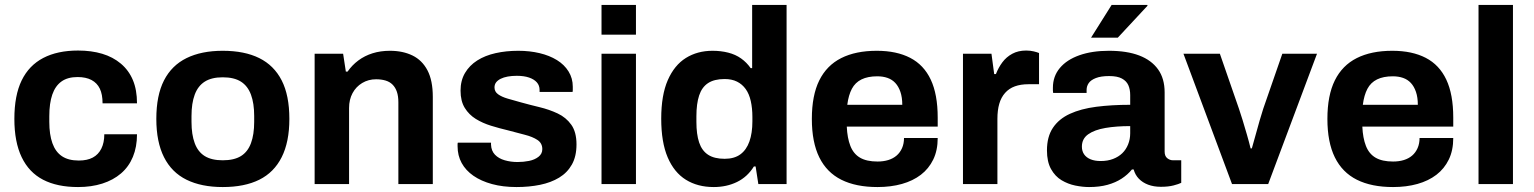

<svg xmlns="http://www.w3.org/2000/svg" viewBox="-20 -743 6191 775"><path d="M295 12Q211 12 154 -17.5Q97 -47 67.5 -108.5Q38 -170 38 -263Q38 -358 67.5 -418.5Q97 -479 154.5 -509Q212 -539 295 -539Q349 -539 392.5 -526Q436 -513 468 -486Q500 -459 516.5 -419.5Q533 -380 533 -326H394Q394 -362 383 -385Q372 -408 349.5 -420Q327 -432 293 -432Q253 -432 228 -414Q203 -396 191 -361Q179 -326 179 -274V-251Q179 -200 191.5 -165Q204 -130 230 -112.5Q256 -95 298 -95Q332 -95 354.5 -107Q377 -119 389 -143Q401 -167 401 -201H533Q533 -150 516.5 -110Q500 -70 468.5 -43Q437 -16 393 -2Q349 12 295 12Z M879 12Q793 12 733 -17.5Q673 -47 642 -108.5Q611 -170 611 -263Q611 -358 642 -418.5Q673 -479 733 -508.5Q793 -538 879 -538Q967 -538 1026.5 -508.5Q1086 -479 1117 -418.5Q1148 -358 1148 -263Q1148 -170 1117 -108.5Q1086 -47 1026.5 -17.5Q967 12 879 12ZM879 -96Q925 -96 952.5 -113Q980 -130 993 -165Q1006 -200 1006 -251V-275Q1006 -326 993 -361Q980 -396 952.5 -413.5Q925 -431 879 -431Q834 -431 806.5 -413.5Q779 -396 766 -361Q753 -326 753 -275V-251Q753 -200 766 -165Q779 -130 806.5 -113Q834 -96 879 -96Z M1250 0V-526H1365L1376 -454H1383Q1401 -480 1426.5 -499Q1452 -518 1484 -528Q1516 -538 1554 -538Q1606 -538 1645 -519Q1684 -500 1705.5 -459Q1727 -418 1727 -352V0H1588V-330Q1588 -355 1582 -372.5Q1576 -390 1564.5 -401.5Q1553 -413 1536 -418Q1519 -423 1498 -423Q1467 -423 1442 -408Q1417 -393 1403 -367Q1389 -341 1389 -307V0Z M2065 12Q2010 12 1966 0Q1922 -12 1891 -33.5Q1860 -55 1843.5 -85Q1827 -115 1827 -153Q1827 -157 1827 -161Q1827 -165 1828 -167H1962Q1962 -165 1962 -163Q1962 -161 1962 -159Q1963 -134 1978 -118.5Q1993 -103 2017.5 -96Q2042 -89 2069 -89Q2093 -89 2115.5 -93.5Q2138 -98 2153.5 -110Q2169 -122 2169 -141Q2169 -165 2149.5 -178Q2130 -191 2098.5 -199Q2067 -207 2030 -217Q1996 -225 1962 -235.5Q1928 -246 1900.5 -263Q1873 -280 1856 -307.5Q1839 -335 1839 -377Q1839 -418 1857 -448.5Q1875 -479 1906.5 -499Q1938 -519 1980.5 -528.5Q2023 -538 2072 -538Q2118 -538 2158 -528.5Q2198 -519 2228 -500.5Q2258 -482 2275 -454.5Q2292 -427 2292 -393Q2292 -386 2292 -380Q2292 -374 2291 -372H2158V-380Q2158 -398 2147 -410.5Q2136 -423 2115.5 -430Q2095 -437 2066 -437Q2046 -437 2029.5 -434Q2013 -431 2001 -425Q1989 -419 1982.5 -410.5Q1976 -402 1976 -390Q1976 -373 1990.5 -362.5Q2005 -352 2029 -345Q2053 -338 2082 -330Q2118 -320 2157.5 -310.5Q2197 -301 2231 -285Q2265 -269 2286 -239.5Q2307 -210 2307 -160Q2307 -112 2288.5 -79Q2270 -46 2237 -26Q2204 -6 2160 3Q2116 12 2065 12Z M2408 -603V-723H2547V-603ZM2408 0V-526H2547V0Z M2861 12Q2796 12 2748.5 -17.5Q2701 -47 2675 -108Q2649 -169 2649 -264Q2649 -359 2675.5 -419.5Q2702 -480 2748.5 -509Q2795 -538 2856 -538Q2890 -538 2919.5 -530.5Q2949 -523 2971.5 -507Q2994 -491 3010 -468H3016V-723H3155V0H3041L3030 -71H3023Q2997 -29 2955 -8.5Q2913 12 2861 12ZM2905 -102Q2944 -102 2968.5 -120Q2993 -138 3005 -172Q3017 -206 3017 -253V-271Q3017 -306 3010.5 -335Q3004 -364 2990 -383.5Q2976 -403 2955 -413.5Q2934 -424 2905 -424Q2863 -424 2838 -407.5Q2813 -391 2802 -357.5Q2791 -324 2791 -274V-251Q2791 -201 2802 -168Q2813 -135 2838 -118.5Q2863 -102 2905 -102Z M3522 12Q3435 12 3376 -17.5Q3317 -47 3287 -108Q3257 -169 3257 -263Q3257 -358 3287 -418.5Q3317 -479 3375.5 -508.5Q3434 -538 3519 -538Q3599 -538 3654 -509.5Q3709 -481 3737 -421.5Q3765 -362 3765 -268V-232H3398Q3400 -186 3412.5 -154Q3425 -122 3451.5 -106.5Q3478 -91 3522 -91Q3546 -91 3565.5 -97Q3585 -103 3599 -115Q3613 -127 3621 -145Q3629 -163 3629 -186H3765Q3765 -136 3747 -99Q3729 -62 3697 -37.5Q3665 -13 3620.5 -0.5Q3576 12 3522 12ZM3400 -320H3622Q3622 -350 3614.5 -372Q3607 -394 3594 -408Q3581 -422 3562.5 -428.5Q3544 -435 3521 -435Q3483 -435 3457.5 -422.5Q3432 -410 3418.5 -384.5Q3405 -359 3400 -320Z M3867 0V-526H3982L3993 -444H4000Q4010 -470 4026 -491.5Q4042 -513 4066 -526Q4090 -539 4122 -539Q4139 -539 4153 -535.5Q4167 -532 4174 -529V-403H4131Q4100 -403 4076.5 -394.5Q4053 -386 4037 -368Q4021 -350 4013.5 -324Q4006 -298 4006 -263V0Z M4376 12Q4350 12 4320.5 6Q4291 0 4265 -15.5Q4239 -31 4222.5 -60.5Q4206 -90 4206 -136Q4206 -191 4230 -227Q4254 -263 4298.5 -283.5Q4343 -304 4405 -312Q4467 -320 4542 -320V-359Q4542 -382 4534.5 -399Q4527 -416 4508.5 -426Q4490 -436 4457 -436Q4424 -436 4403.5 -428Q4383 -420 4374.5 -407.5Q4366 -395 4366 -380V-368H4231Q4230 -373 4230 -377.5Q4230 -382 4230 -389Q4230 -435 4258 -468.5Q4286 -502 4337 -520Q4388 -538 4456 -538Q4529 -538 4578.5 -519Q4628 -500 4654.5 -463Q4681 -426 4681 -370V-131Q4681 -113 4691.5 -104.5Q4702 -96 4715 -96H4748V-5Q4738 0 4717 5.5Q4696 11 4666 11Q4637 11 4614.5 2.5Q4592 -6 4577 -21.5Q4562 -37 4556 -59H4549Q4532 -38 4507.5 -22Q4483 -6 4450.5 3Q4418 12 4376 12ZM4423 -93Q4451 -93 4473 -101.5Q4495 -110 4510 -124.5Q4525 -139 4533.5 -160Q4542 -181 4542 -205V-234Q4486 -234 4442 -226.5Q4398 -219 4372.5 -201Q4347 -183 4347 -151Q4347 -133 4356 -120Q4365 -107 4382 -100Q4399 -93 4423 -93ZM4384 -591 4467 -723H4611L4612 -720L4492 -591Z M4953 0 4757 -526H4904L4981 -304Q4987 -287 4995.5 -259Q5004 -231 5013 -200Q5022 -169 5028 -144H5033Q5040 -167 5048 -197.5Q5056 -228 5064.5 -256.5Q5073 -285 5079 -304L5156 -526H5296L5099 0Z M5603 12Q5516 12 5457 -17.5Q5398 -47 5368 -108Q5338 -169 5338 -263Q5338 -358 5368 -418.5Q5398 -479 5456.5 -508.5Q5515 -538 5600 -538Q5680 -538 5735 -509.5Q5790 -481 5818 -421.5Q5846 -362 5846 -268V-232H5479Q5481 -186 5493.5 -154Q5506 -122 5532.5 -106.5Q5559 -91 5603 -91Q5627 -91 5646.5 -97Q5666 -103 5680 -115Q5694 -127 5702 -145Q5710 -163 5710 -186H5846Q5846 -136 5828 -99Q5810 -62 5778 -37.5Q5746 -13 5701.5 -0.5Q5657 12 5603 12ZM5481 -320H5703Q5703 -350 5695.5 -372Q5688 -394 5675 -408Q5662 -422 5643.5 -428.5Q5625 -435 5602 -435Q5564 -435 5538.5 -422.5Q5513 -410 5499.5 -384.5Q5486 -359 5481 -320Z M5948 0V-723H6087V0Z"/></svg>

Font: Archivo SemiBold
Style: Bold
Weight: 700
Version: Version 2.001